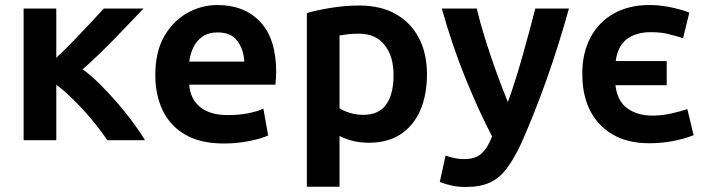

<svg xmlns="http://www.w3.org/2000/svg" viewBox="-20 -558 2808 764"><path d="M74 0V-524H204V-328Q236 -358 271.5 -394.5Q307 -431 339 -465.5Q371 -500 393 -524H551Q530 -502 500.5 -471Q471 -440 437.5 -405.5Q404 -371 370.5 -339Q337 -307 309 -282Q340 -260 374.5 -226Q409 -192 443 -153Q477 -114 506.5 -74.5Q536 -35 557 0H407Q381 -39 346 -81Q311 -123 273.5 -160Q236 -197 204 -221V0Z M871 13Q777 13 716.5 -22.5Q656 -58 627 -119.5Q598 -181 598 -259Q598 -352 633.5 -413.5Q669 -475 725.5 -506.5Q782 -538 845 -538Q953 -538 1016 -470.5Q1079 -403 1079 -271Q1079 -260 1078 -246Q1077 -232 1076 -221H733Q737 -164 776.5 -132Q816 -100 887 -100Q931 -100 968.5 -107.5Q1006 -115 1028 -126L1047 -19Q1025 -8 975.5 2.5Q926 13 871 13ZM733 -313H952Q950 -360 925 -394.5Q900 -429 846 -429Q810 -429 786 -412.5Q762 -396 749.5 -369.5Q737 -343 733 -313Z M1201 185V-506Q1238 -517 1295 -526.5Q1352 -536 1410 -536Q1494 -536 1554 -502.5Q1614 -469 1646.5 -407.5Q1679 -346 1679 -262Q1679 -181 1652.5 -119.5Q1626 -58 1574.5 -24Q1523 10 1448 10Q1413 10 1383.5 2.5Q1354 -5 1331 -17V185ZM1425 -101Q1488 -101 1517 -142.5Q1546 -184 1546 -259Q1546 -335 1510 -379.5Q1474 -424 1409 -424Q1382 -424 1362.5 -421.5Q1343 -419 1331 -417V-127Q1346 -117 1371.5 -109Q1397 -101 1425 -101Z M1834 186Q1801 186 1773.5 179.5Q1746 173 1730 166L1753 61Q1772 68 1790 71.5Q1808 75 1828 75Q1872 75 1896.5 52.5Q1921 30 1938 -15Q1884 -119 1832 -247Q1780 -375 1738 -524H1877Q1890 -469 1910.5 -403.5Q1931 -338 1954.5 -272.5Q1978 -207 2001 -152Q2031 -235 2059 -334.5Q2087 -434 2110 -524H2244Q2202 -374 2154.5 -240Q2107 -106 2052 17Q2024 76 1995.5 113.5Q1967 151 1929 168.5Q1891 186 1834 186Z M2563 12Q2440 12 2368.5 -61.5Q2297 -135 2297 -265Q2297 -347 2329.5 -408.5Q2362 -470 2422 -504Q2482 -538 2564 -538Q2603 -538 2644.5 -530Q2686 -522 2723 -508L2698 -406Q2670 -415 2640 -422.5Q2610 -430 2570 -430Q2511 -430 2474.5 -402.5Q2438 -375 2430 -315H2633V-219H2429Q2436 -156 2476 -127Q2516 -98 2577 -98Q2614 -98 2651.5 -106.5Q2689 -115 2715 -124L2740 -20Q2657 12 2563 12Z"/></svg>

Font: Ubuntu Sans
Style: Bold
Weight: 700
Designer: Dalton Maag Ltd
Foundry: Dalton Maag Ltd
Version: Version 1.006; ttfautohint (v1.8.4.7-5d5b)